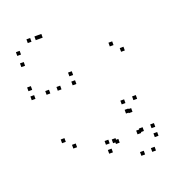

<svg xmlns="http://www.w3.org/2000/svg" viewBox="-135 -849 890 968"><g transform="rotate(-20 310.0 -365.0)"><path d="M62.8 -617.3V-637.3H42.8V-617.3ZM177.5 -720V-740H157.5V-720ZM134.7 -720V-740H114.7V-720ZM62.8 -677.3V-697.3H42.8V-677.3ZM194.7 -720V-740H174.7V-720ZM134.7 -720V-740H114.7V-720ZM134.7 -442.5V-462.5H114.7V-442.5ZM194.7 -442.5V-462.5H174.7V-442.5ZM274.5 -442.5V-462.5H254.5V-442.5ZM274.5 -490.8V-510.8H254.5V-490.8ZM55 -490.8V-510.8H35V-490.8ZM55 -442.5V-462.5H35V-442.5ZM124.5 -186.5V-206.5H104.5V-186.5ZM168.7 -141.7V-161.7H148.7V-141.7ZM561.7 -517.8V-537.8H541.7V-517.8ZM517.5 -562.7V-582.7H497.5V-562.7ZM536.8 -267.5V-287.5H516.8V-267.5ZM474 -267.5V-287.5H454V-267.5ZM329.7 -103.5V-123.5H309.7V-103.5ZM329.7 -55.5V-75.5H309.7V-55.5ZM574.3 -55.5V-75.5H554.3V-55.5ZM574.3 -103.5V-123.5H554.3V-103.5ZM513.5 -103.5V-123.5H493.5V-103.5ZM497.3 -98.5V-118.5H477.3V-98.5ZM366.3 -98.5V-118.5H346.3V-98.5ZM378.5 -89.8V-109.8H358.5V-89.8ZM492.3 -213.7V-233.7H472.3V-213.7ZM478.5 -216.7V-236.7H458.5V-216.7ZM478.5 10V-10H458.5V10ZM536.8 10V-10H516.8V10Z"/></g></svg>

Font: Monaspace Krypton Dots Var
Style: Regular
Weight: 400
Designer: Riley Cran and the Lettermatic Team
Version: Version 1.100 (Monaspace Krypton Dots)